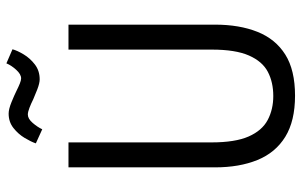

<svg xmlns="http://www.w3.org/2000/svg" viewBox="-191 -736 942 600"><g transform="rotate(-90 280.0 -436.0)"><path d="M281 15Q202 15 152.5 -15.5Q103 -46 80 -102.5Q57 -159 57 -235V-693H135V-246Q135 -172 153.5 -130Q172 -88 205 -70.5Q238 -53 280 -53Q323 -53 355.5 -70Q388 -87 406.5 -129Q425 -171 425 -245V-693H503V-235Q503 -159 480.5 -102.5Q458 -46 409.5 -15.5Q361 15 281 15ZM176 -775 132 -795Q137 -810 149 -830Q161 -850 180 -865Q199 -880 225 -880Q239 -880 261 -871Q283 -862 295 -856Q309 -849 319 -845Q329 -841 335 -841Q348 -841 362 -856.5Q376 -872 382 -887L426 -868Q422 -853 410 -833Q398 -813 378.5 -798Q359 -783 332 -783Q320 -783 300.5 -790.5Q281 -798 270 -803Q256 -810 243 -815Q230 -820 222 -820Q209 -820 196 -805Q183 -790 176 -775Z"/></g></svg>

Font: Ubuntu Sans Mono
Style: Regular
Weight: 400
Monospace: yes
Designer: Dalton Maag Ltd
Foundry: Dalton Maag Ltd
Version: Version 1.006